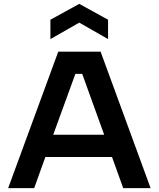

<svg xmlns="http://www.w3.org/2000/svg" viewBox="-20 -965 814 985"><path d="M21.9 0 278.9 -700H496.1L752.6 0H612L554.6 -159.7H212.8L155.4 0ZM253 -273.7H514.5L401.7 -586H366.7ZM238.6 -764.5V-863.8L386.7 -945.2L534.4 -863.8V-764.5L386.7 -848.9Z"/></svg>

Font: Envelope Sans Variable
Style: Regular
Weight: 500
Designer: Andreas Rasmussen / Norman Anderson
Foundry: mail.de GmbH
Version: Version 1.150